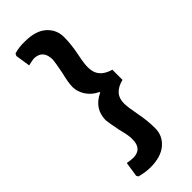

<svg xmlns="http://www.w3.org/2000/svg" viewBox="-190 -508 586 586"><g transform="rotate(-45 103.0 -214.5)"><path d="M21.5 50.5 17.8 43.9 25.2 -3.7Q41.1 -0.9 50.5 -0.9Q88.8 -0.9 88.8 -43Q89.7 -57 80.4 -92.5Q72.9 -129.9 72 -141.1Q72 -190.7 119.6 -213.1V-215.9Q97.2 -226.2 84.6 -245.3Q72 -264.5 72 -284.1Q72 -303.7 80.4 -336.4Q87.9 -374.8 88.8 -386Q88.8 -429 50.5 -429.9Q41.1 -429 25.2 -425.2L17.8 -472.9L21.5 -480.4Q43 -486.9 67.3 -486Q114 -486 137.9 -464.5Q161.7 -443 161.7 -411.2Q161.7 -379.4 154.2 -343Q146.7 -306.5 147.7 -292.5Q147.7 -249.5 195.3 -236.4V-192.5Q146.7 -180.4 147.7 -137.4Q147.7 -121.5 154.7 -86Q161.7 -50.5 161.7 -17.8Q161.7 15 136.9 36Q112.1 57 67.3 57Q46.7 57 21.5 50.5Z"/></g></svg>

Font: Gurajada
Style: Regular
Weight: 400
Designer: Purushoth Kumar Guthula
Foundry: SiliconAndhra, USA.
Version: Version 1.0.3; ttfautohint (v1.2.42-39fb)